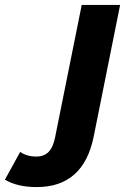

<svg xmlns="http://www.w3.org/2000/svg" viewBox="-200 -558 526 780"><path d="M-180 172 -118 59Q-91 78 -53 78Q-21 78 -2.5 59Q16 40 24 -1L132 -538H288L181 -5Q140 202 -51 202Q-129 202 -180 172Z"/></svg>

Font: Montserrat Alternates
Style: Bold Italic
Weight: 700
Italic angle: -11.3°
Designer: Julieta Ulanovsky
Foundry: Julieta Ulanovsky
Version: Version 7.200